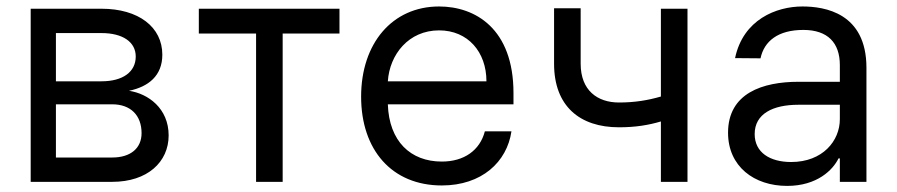

<svg xmlns="http://www.w3.org/2000/svg" viewBox="-20 -573 2827 605"><path d="M76.7 0H333.8C444.6 0 511.4 -62.5 511.4 -146.3C511.4 -231.9 446.4 -278.1 386.4 -286.9C447.8 -299.7 491.5 -334.2 491.5 -400.6C491.5 -487.6 416.9 -545.5 299.7 -545.5H76.7ZM156.2 -76.7V-244.3H333.8C391.3 -244.3 426.1 -209.9 426.1 -153.4C426.1 -105.8 391.3 -76.7 333.8 -76.7ZM156.2 -316.8V-468.8H299.7C366.8 -468.8 407.7 -440.7 407.7 -394.9C407.7 -346.2 366.8 -316.8 299.7 -316.8Z M606.5 -467.3H786.9V0H870.7V-467.3H1049.7V-545.5H606.5Z M1372.2 11.4C1497.9 11.4 1577.4 -62.5 1591.6 -159.1H1507.8C1492.2 -99.4 1442.5 -63.9 1372.2 -63.9C1273.8 -63.9 1206 -127.5 1202.1 -244.3H1598V-279.8C1598 -483 1477.3 -552.6 1363.6 -552.6C1215.9 -552.6 1117.9 -436.1 1117.9 -268.5C1117.9 -100.9 1214.5 11.4 1372.2 11.4ZM1202.1 -316.8C1207.7 -401.6 1267.8 -477.3 1363.6 -477.3C1454.5 -477.3 1512.8 -409.1 1512.8 -316.8Z M2146.3 -545.5H2062.5V-268.8C2022 -257.1 1980.5 -250 1930.4 -250C1862.2 -250 1809.7 -288.4 1809.7 -372.2V-546.9H1725.9V-372.2C1725.9 -238.6 1806.8 -171.9 1930.4 -171.9C1981.9 -171.9 2023.1 -178.6 2062.5 -190.3V0H2146.3Z M2460.2 12.8C2555.4 12.8 2605.1 -38.4 2622.2 -73.9H2626.4V0H2710.2V-359.4C2710.2 -532.7 2578.1 -552.6 2508.5 -552.6C2426.1 -552.6 2321.7 -511.4 2296.2 -389.9L2376.4 -389.2C2387.8 -443.2 2431.5 -478.7 2511.4 -478.7C2588.4 -478.7 2626.4 -437.9 2626.4 -367.9V-315.3H2496.4C2383.5 -315.3 2274.1 -279.8 2274.1 -154.8C2274.1 -48.3 2356.5 12.8 2460.2 12.8ZM2358 -150.6C2358 -214.5 2415.5 -242.9 2495.7 -242.9H2626.4V-197.4C2626.4 -129.3 2572.4 -62.5 2473 -62.5C2406.2 -62.5 2358 -92.3 2358 -150.6Z"/></svg>

Font: Magic Ui Pro
Style: Regular
Weight: 400
Designer: Stefan Endress, Andreas Faust
Version: Version 1.000;FEAKit 1.0